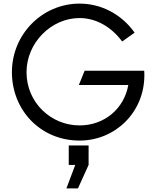

<svg xmlns="http://www.w3.org/2000/svg" viewBox="-20 -766 870 1064"><path d="M421 13C618 13 780 -143 780 -349C780 -357 780 -366 779 -374H449L417 -295H691C668 -164 559 -71 421 -71C263 -71 127 -197 127 -366C127 -528 263 -666 421 -666C514 -666 599 -615 657 -536L726 -585C653 -688 540 -746 421 -746C214 -746 46 -576 46 -366C46 -156 204 13 421 13ZM348 278H412L471 148V40H361V148H397Z"/></svg>

Font: Kreadon Medium
Style: Regular
Weight: 500
Designer: kohakuno
Foundry: StudioGnu
Version: Version 1.000;Glyphs 3.1.2 (3151)